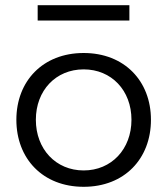

<svg xmlns="http://www.w3.org/2000/svg" viewBox="-20 -711 644 739"><path d="M302 8C459 8 561 -100 561 -250C561 -399 459 -507 302 -507C145 -507 43 -399 43 -250C43 -100 145 8 302 8ZM302 -55C195 -55 118 -137 118 -250C118 -363 195 -444 302 -444C409 -444 486 -363 486 -250C486 -137 409 -55 302 -55ZM125 -691V-632H478V-691Z"/></svg>

Font: Absans
Style: Regular
Weight: 400
Designer: Valerio Monopoli
Version: Version 1.200;Glyphs 3.2 (3217)